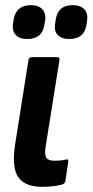

<svg xmlns="http://www.w3.org/2000/svg" viewBox="-20 -715 358 743"><path d="M142 8Q79 8 52 -27.5Q25 -63 38 -153L90 -482Q92 -494 104 -494H200Q212 -494 210 -482L156 -144Q152 -114 160 -103.5Q168 -93 191 -93Q202 -93 214 -94Q226 -95 236 -98Q246 -100 244 -88L233 -14Q230 -4 221 -1Q207 3 186.5 5.5Q166 8 142 8ZM248 -564Q219 -564 204 -579Q189 -594 193 -621L195 -636Q203 -695 261 -695Q291 -695 306 -679.5Q321 -664 317 -636L315 -621Q307 -564 248 -564ZM85 -564Q56 -564 41.5 -579Q27 -594 30 -621L32 -636Q41 -695 99 -695Q129 -695 143.5 -679.5Q158 -664 155 -636L152 -621Q145 -564 85 -564Z"/></svg>

Font: Sofia Sans Condensed ExtraBold
Style: Italic
Weight: 800
Italic angle: -9°
Version: Version 4.100